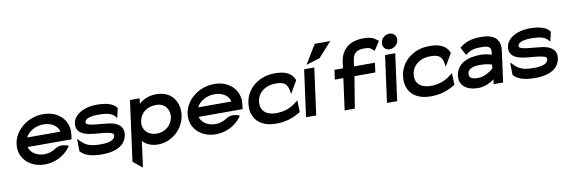

<svg xmlns="http://www.w3.org/2000/svg" viewBox="-59 -1146 5386 1822"><g transform="rotate(-10 2634.0 -235.0)"><path d="M579.3 -180 585.3 -224C603.1 -356 504.5 -462 354.5 -462C204.5 -462 75.3 -357 57.6 -226C39.8 -95 140.5 11 290.5 11C389.5 11 480 -37 533.9 -110L543.6 -123L531.3 -128C530.3 -128 467.2 -157 415.4 -121C382.4 -99 344.5 -85 303.5 -85C228.5 -85 169.8 -124 156.3 -180ZM167.5 -270C195.1 -326 264.5 -366 341.5 -366C417.5 -366 476.1 -326 487.5 -270Z M872.5 -462C739.5 -462 647.2 -401 636.8 -324C625.2 -238 693.4 -210 764.9 -199C825.6 -189 904.6 -189 952.7 -175C974.9 -169 985.8 -161 983.5 -144C978.1 -104 929.5 -85 848.5 -85C750.5 -85 705.4 -99 654.6 -152L631.7 -175L633.4 -55C680.3 -2 756.5 11 842.5 11C1007.5 11 1073.8 -58 1084.7 -138C1093.6 -204 1054.9 -236 1009.3 -254C941.6 -278 832.6 -271 766.2 -290C745.2 -297 735.8 -302 738 -318C742.3 -350 791.5 -366 866.5 -366C955.5 -366 997.7 -353 1025.5 -322L1041 -303L1062.5 -396C1030.3 -446 953.5 -462 872.5 -462Z M1276.1 -400 1283 -451H1190L1111.4 130L1199.7 202L1233.6 -49C1264 -15 1311.5 11 1381.5 11C1504.5 11 1628.4 -84 1647.4 -225C1663.2 -342 1599.5 -462 1445.5 -462C1374.5 -462 1316.9 -436 1276.1 -400ZM1257.4 -225C1268.2 -305 1328.9 -362 1424.9 -362C1507.9 -362 1554.4 -299 1544.4 -225C1535.4 -158 1476.6 -93 1388.6 -93C1294.6 -93 1248.5 -159 1257.4 -225Z M2227.3 -180 2233.3 -224C2251.1 -356 2152.5 -462 2002.5 -462C1852.5 -462 1723.3 -357 1705.6 -226C1687.8 -95 1788.5 11 1938.5 11C2037.5 11 2128 -37 2181.9 -110L2191.6 -123L2179.3 -128C2178.3 -128 2115.2 -157 2063.4 -121C2030.4 -99 1992.5 -85 1951.5 -85C1876.5 -85 1817.8 -124 1804.3 -180ZM1815.5 -270C1843.1 -326 1912.5 -366 1989.5 -366C2065.5 -366 2124.1 -326 2135.5 -270Z M2757 -59 2753.2 -172 2708.7 -138C2665.6 -108 2606.8 -87 2534.8 -87C2440.8 -87 2381.5 -137 2393.6 -226C2396.3 -246 2402.7 -264 2412 -281C2441.5 -329 2496.4 -365 2577.4 -365C2655.4 -365 2688.6 -345 2700.9 -273L2705.6 -241L2775.9 -362L2773.8 -368C2739.9 -450 2656.5 -462 2585.5 -462C2544.5 -462 2507.7 -456 2471.9 -443C2380.4 -410 2306.4 -336 2291.4 -225C2287 -192 2287.6 -160 2295.7 -131C2317.5 -48 2390.5 11 2521.5 11C2619.5 11 2697.8 -21 2757 -59Z M3030.5 -529 3158.9 -672H3008.9L2898.1 -489ZM2966 -451H2868L2807 0H2905Z M3606.1 -600C3576.2 -623 3546.9 -643 3471.9 -643C3338.9 -643 3258.9 -576 3241.2 -460L3232.5 -396H3150.5L3138.1 -304H3220.1L3179 0H3277L3327.1 -304H3528.1L3540.5 -396H3339.5L3347.4 -454C3355.9 -517 3389 -547 3459 -547C3521 -547 3520.7 -538 3547.8 -516L3558.7 -508L3614.3 -594Z M3702.2 -497C3743.2 -497 3781.5 -529 3787.1 -570C3792.6 -611 3763.1 -644 3722.1 -644C3681.1 -644 3643.6 -611 3638.1 -570C3632.5 -529 3661.2 -497 3702.2 -497ZM3746 -451H3648L3587 0H3685Z M4247 -59 4243.2 -172 4198.7 -138C4155.6 -108 4096.8 -87 4024.8 -87C3930.8 -87 3871.5 -137 3883.6 -226C3886.3 -246 3892.7 -264 3902 -281C3931.5 -329 3986.4 -365 4067.4 -365C4145.4 -365 4178.6 -345 4190.9 -273L4195.6 -241L4265.9 -362L4263.8 -368C4229.9 -450 4146.5 -462 4075.5 -462C4034.5 -462 3997.7 -456 3961.9 -443C3870.4 -410 3796.4 -336 3781.4 -225C3777 -192 3777.6 -160 3785.7 -131C3807.5 -48 3880.5 11 4011.5 11C4109.5 11 4187.8 -21 4247 -59Z M4364.4 -395 4406 -318 4418.2 -327C4457.4 -358 4493.5 -366 4560.5 -366C4634.5 -366 4655.2 -349 4648.3 -298L4645.5 -277C4626.5 -285 4586 -296 4540 -296C4415 -296 4310.1 -252 4294.7 -138C4282.2 -46 4353.5 11 4464.5 11C4531.5 11 4591 -22 4621.1 -45L4615 0H4706L4746 -296C4761.2 -408 4701.5 -462 4573.5 -462C4478.5 -462 4421.4 -439 4373.4 -402ZM4396.9 -140C4403.4 -188 4454.3 -202 4527.3 -202C4572.3 -202 4615.8 -191 4633 -185L4628.2 -149C4614.4 -136 4550.2 -83 4480.2 -83C4420.2 -83 4391.7 -101 4396.9 -140Z M5045.5 -462C4912.5 -462 4820.2 -401 4809.8 -324C4798.2 -238 4866.4 -210 4937.9 -199C4998.6 -189 5077.6 -189 5125.7 -175C5147.9 -169 5158.8 -161 5156.5 -144C5151.1 -104 5102.5 -85 5021.5 -85C4923.5 -85 4878.4 -99 4827.6 -152L4804.7 -175L4806.4 -55C4853.3 -2 4929.5 11 5015.5 11C5180.5 11 5246.8 -58 5257.7 -138C5266.6 -204 5227.9 -236 5182.3 -254C5114.6 -278 5005.6 -271 4939.2 -290C4918.2 -297 4908.8 -302 4911 -318C4915.3 -350 4964.5 -366 5039.5 -366C5128.5 -366 5170.7 -353 5198.5 -322L5214 -303L5235.5 -396C5203.3 -446 5126.5 -462 5045.5 -462Z"/></g></svg>

Font: Charger
Style: ExBdIt
Weight: 400
Designer: Jasper
Foundry: Cannot Into Space Fonts
Version: Version 0.99